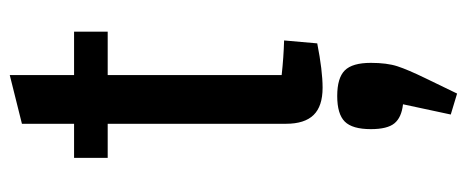

<svg xmlns="http://www.w3.org/2000/svg" viewBox="-302 -370 958 394"><g transform="rotate(-90 177.0 -173.0)"><path d="M50 0ZM220 -431V-74Q256 -70 291 -69L285 -1Q229 10 194 10Q156 10 138 -8.5Q120 -27 120 -65V-431H50V-500H120V-607L220 -632V-500H309V-431ZM139 273 160 175Q133 172 121 157.5Q109 143 109 109Q109 71 124.5 55.5Q140 40 177 40Q214 40 229.5 55.5Q245 71 245 109Q245 142 238 163.5Q231 185 213 222L182 286Z"/></g></svg>

Font: Changa
Style: Regular
Weight: 400
Designer: Eduardo Rodriguez Tunni
Foundry: Eduardo Rodriguez Tunni
Version: Version 2.002; ttfautohint (v1.5.10-5e6f)